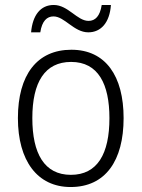

<svg xmlns="http://www.w3.org/2000/svg" viewBox="-20 -742 569 772"><path d="M105 -612H142C149 -658 169 -676 195 -676C240 -676 277 -612 335 -612C386 -612 421 -651 426 -722H389C382 -677 363 -658 336 -658C290 -658 254 -722 196 -722C143 -722 111 -681 105 -612ZM477 -267C477 -436 405 -542 267 -542C129 -542 52 -441 52 -267C52 -96 130 10 264 10C404 10 477 -96 477 -267ZM110 -267C110 -411 160 -493 266 -493C375 -493 420 -404 420 -267C420 -124 372 -39 265 -39C158 -39 110 -125 110 -267Z"/></svg>

Font: Noto Sans Gujarati SemiCondensed Light
Style: Regular
Weight: 300
Width: 4
Designer: Jelle Bosma - Monotype Design Team, Universal Thirst
Foundry: Monotype Imaging Inc.
Version: Version 2.106